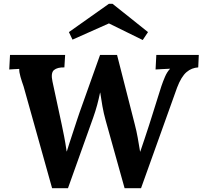

<svg xmlns="http://www.w3.org/2000/svg" viewBox="-20 -991 1073 1017"><path d="M256 6 105 -533Q96 -558 88.5 -584Q81 -610 82 -626Q66 -625 53 -624.5Q40 -624 29 -623L33 -700H325L321 -634Q284 -635 266 -620Q248 -605 258 -559L307 -331Q314 -297 320 -267Q326 -237 333 -189H334Q338 -203 347.5 -232Q357 -261 368 -294.5Q379 -328 388 -355.5Q397 -383 401 -394L510 -700H600L694 -332Q703 -298 709.5 -261.5Q716 -225 722 -188H723Q734 -220 745.5 -254.5Q757 -289 769 -326Q777 -352 785.5 -378Q794 -404 802 -430.5Q810 -457 818.5 -483Q827 -509 835 -535Q843 -559 854 -584.5Q865 -610 881 -627Q865 -626 840 -625Q815 -624 804 -623L808 -700H1033L1030 -634Q1013 -633 997.5 -627Q982 -621 968 -609Q954 -597 941.5 -576.5Q929 -556 918 -527L727 6H640L540 -352Q529 -391 522.5 -428.5Q516 -466 511 -500H510Q503 -466 494.5 -434.5Q486 -403 474 -369L340 6ZM736 -779 557 -867 364 -781 345 -821 557 -971H576L764 -821Z"/></svg>

Font: Lora
Style: Italic
Weight: 400
Italic angle: -3°
Designer: Olga Karpushina, Alexei Vanyashin (Cyrillic)
Foundry: Cyreal
Version: Version 3.008